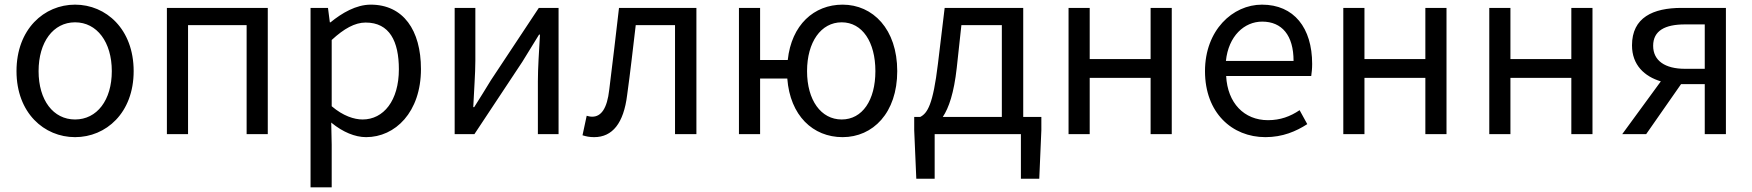

<svg xmlns="http://www.w3.org/2000/svg" viewBox="-20 -577 7537 826"><path d="M303 13C436 13 555 -91 555 -271C555 -452 436 -557 303 -557C170 -557 51 -452 51 -271C51 -91 170 13 303 13ZM303 -63C209 -63 146 -146 146 -271C146 -396 209 -481 303 -481C397 -481 461 -396 461 -271C461 -146 397 -63 303 -63Z M698 -543V0H789V-469H1041V0H1132V-543Z M1316 -543V229H1407V45L1405 -50C1406 -49 1406 -49 1407 -48C1455 -9 1507 13 1555 13C1680 13 1791 -94 1791 -280C1791 -447 1715 -557 1575 -557C1512 -557 1451 -521 1402 -481H1399L1391 -543ZM1407 -120V-405C1460 -454 1507 -480 1553 -480C1656 -480 1696 -399 1696 -279C1696 -144 1630 -63 1540 -63C1504 -63 1456 -78 1407 -120Z M1936 0H2021L2227 -311C2247 -344 2278 -394 2299 -428H2303C2299 -357 2294 -284 2294 -227V0H2383V-543H2298L2092 -232C2072 -199 2041 -149 2020 -116H2016C2019 -186 2025 -259 2025 -316V-543H1936Z M2536 13C2615 13 2663 -47 2678 -168C2692 -268 2703 -369 2715 -469H2884V0H2976V-543H2643C2629 -425 2616 -308 2601 -191C2592 -110 2566 -75 2528 -75C2518 -75 2511 -77 2504 -79L2486 5C2502 10 2516 13 2536 13Z M3250 0V-239H3367C3379 -80 3477 13 3605 13C3735 13 3840 -91 3840 -271C3840 -452 3735 -557 3605 -557C3482 -557 3385 -470 3369 -319H3250V-543H3159V0ZM3452 -271C3452 -396 3512 -481 3601 -481C3690 -481 3746 -396 3746 -271C3746 -146 3690 -63 3601 -63C3512 -63 3452 -146 3452 -271Z M3922 192H4001V0H4372V192H4451L4460 -17V-74H4382V-543H4044L4015 -302C3994 -127 3970 -90 3939 -74H3913V-17ZM4036 -74C4062 -113 4084 -177 4096 -285L4116 -469H4290V-74Z M4577 -543V0H4668V-242H4930V0H5021V-543H4930V-323H4668V-543Z M5424 13C5498 13 5556 -12 5604 -43L5571 -103C5531 -76 5488 -60 5435 -60C5332 -60 5261 -134 5255 -250H5621C5623 -263 5625 -282 5625 -302C5625 -457 5547 -557 5409 -557C5283 -557 5164 -447 5164 -271C5164 -92 5280 13 5424 13ZM5254 -315C5265 -422 5333 -484 5410 -484C5495 -484 5545 -425 5545 -315Z M5759 -543V0H5850V-242H6112V0H6203V-543H6112V-323H5850V-543Z M6387 -543V0H6478V-242H6740V0H6831V-543H6740V-323H6478V-543Z M6959 0H7062L7212 -215H7314V0H7405V-543H7214C7092 -543 7001 -502 7001 -382C7001 -297 7055 -248 7125 -227ZM7092 -380C7092 -445 7143 -472 7229 -472H7314V-281H7229C7143 -281 7092 -316 7092 -380Z"/></svg>

Font: Noto Sans KR Regular
Style: Regular
Weight: 400
Designer: Ryoko NISHIZUKA  (kana & ideographs); Paul D. Hunt (Latin, Greek & Cyrillic); Wenlong ZHANG  (bopomofo); Sandoll Communi
Foundry: Adobe Systems Incorporated
Version: Version 1.004;PS 1.004;hotconv 1.0.82;makeotf.lib2.5.63406